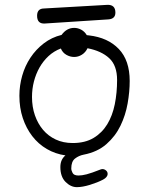

<svg xmlns="http://www.w3.org/2000/svg" viewBox="-20 -646 615 792"><path d="M231 -446Q202 -435 180 -414.5Q158 -394 143 -367.5Q128 -341 120 -310Q112 -279 112 -246Q112 -205 124 -170.5Q136 -136 157.5 -110.5Q179 -85 210 -70.5Q241 -56 280 -56Q331 -56 366 -77Q401 -98 422.5 -133.5Q444 -169 453.5 -216Q463 -263 463 -316Q463 -376 430.5 -406Q398 -436 341 -447Q333 -430 318 -420.5Q303 -411 286 -411Q269 -411 253.5 -420Q238 -429 231 -446ZM405 95Q382 107 351 116.5Q320 126 297 126Q272 126 250.5 104.5Q229 83 229 43Q229 12 250 -5Q208 -11 173 -31.5Q138 -52 113 -84.5Q88 -117 74 -159Q60 -201 60 -251Q60 -293 71.5 -333.5Q83 -374 105.5 -408Q128 -442 160.5 -467Q193 -492 234 -502Q255 -531 286 -531Q301 -531 315 -523.5Q329 -516 338 -501L347 -500Q425 -491 470 -444Q515 -397 515 -312Q515 -268 506.5 -219.5Q498 -171 477 -127.5Q456 -84 419 -51.5Q382 -19 325 -8Q305 -4 289.5 8Q274 20 274 49Q274 57 279.5 67.5Q285 78 304 78Q318 78 337.5 73Q357 68 395 53Q405 49 414.5 55Q424 61 424 71Q424 85 405 95ZM427 -566 165 -549Q133 -547 133 -581Q133 -611 162 -611H161L423 -626Q456 -627 456 -594Q456 -568 427 -566Z"/></svg>

Font: Nelagoney
Style: Regular
Weight: 400
Designer: Kanati
Foundry: Kanati and Michael Everson
Version: Version 2.000